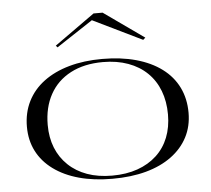

<svg xmlns="http://www.w3.org/2000/svg" viewBox="-52 -774 931 846"><g transform="rotate(-5 413.5 -351.5)"><path d="M412 -515Q495 -515 561.5 -496.5Q628 -478 675 -443Q722 -408 746.5 -358Q771 -308 771 -246Q771 -186 746 -138Q721 -90 674 -55.5Q627 -21 561 -3Q495 15 412 15Q330 15 264.5 -3Q199 -21 152 -55.5Q105 -90 80.5 -138Q56 -186 56 -246Q56 -308 81 -358Q106 -408 153 -443Q200 -478 265.5 -496.5Q331 -515 412 -515ZM414 -501Q331 -501 271 -469.5Q211 -438 179.5 -380.5Q148 -323 148 -246Q148 -190 166 -145Q184 -100 218.5 -67Q253 -34 301.5 -16.5Q350 1 412 1Q475 1 524.5 -16.5Q574 -34 609 -66.5Q644 -99 662 -144.5Q680 -190 680 -246Q680 -304 662 -351Q644 -398 609.5 -431.5Q575 -465 525.5 -483Q476 -501 414 -501ZM221 -583 214 -591 392 -718H432L610 -592L600 -583L382 -689Z"/></g></svg>

Font: Kalnia SemiExpanded Light
Style: Regular
Weight: 300
Width: 6
Designer: Frida Medrano
Foundry: Frida Medrano
Version: Version 1.105